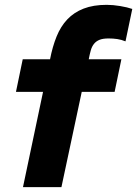

<svg xmlns="http://www.w3.org/2000/svg" viewBox="-20 -774 567 794"><path d="M74 -529H187Q197 -581 214 -623Q231 -665 258.5 -694Q286 -723 326 -738.5Q366 -754 421 -754Q447 -754 477 -749Q507 -744 527 -737Q520 -703 513 -670Q506 -637 499 -603Q482 -610 465 -612.5Q448 -615 429 -615Q406 -615 392 -609.5Q378 -604 369 -593Q360 -582 355.5 -566Q351 -550 347 -529H482Q475 -495 468 -461.5Q461 -428 454 -394H318Q297 -295 276 -197Q255 -99 234 0H75Q96 -99 116.5 -197Q137 -295 158 -394H46Q53 -428 60 -461.5Q67 -495 74 -529Z"/></svg>

Font: Rosa Sans Black
Style: Italic
Weight: 900
Italic angle: -12°
Designer: Pentagram / MCKL
Foundry: Pentagram / MCKL
Version: Version 1.005;September 16, 2019;FontCreator 11.5.0.2425 64-